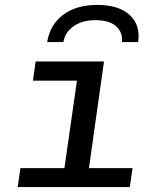

<svg xmlns="http://www.w3.org/2000/svg" viewBox="-20 -761 640 781"><path d="M231 0 293 -433H114L125 -511H403L331 0ZM52 0 63 -77H519L508 0ZM172 -590Q183 -660 236.5 -700.5Q290 -741 376 -741Q462 -741 507 -700.5Q552 -660 542 -590H476Q480 -629 452.5 -654Q425 -679 369 -679Q314 -679 279 -654Q244 -629 238 -590Z"/></svg>

Font: Chivo Mono
Style: Italic
Weight: 400
Italic angle: -8.05°
Monospace: yes
Version: Version 1.008